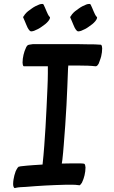

<svg xmlns="http://www.w3.org/2000/svg" viewBox="-20 -956 581 979"><path d="M496 -669C499 -682 501 -696 501 -709C501 -713 500 -727 494 -728C473 -730 452 -730 431 -730C398 -731 364 -731 331 -731H148L128 -728C120 -727 116 -720 113 -714C107 -702 103 -689 100 -677C97 -664 95 -650 95 -637C95 -634 96 -618 102 -618H224V-582C224 -558 223 -533 222 -509C219 -441 216 -373 212 -306C208 -243 204 -180 197 -117L150 -114C128 -112 106 -111 85 -108C81 -107 78 -106 75 -106C73 -104 72 -102 70 -101C66 -95 63 -89 60 -83C55 -69 51 -55 49 -41C48 -34 47 -27 47 -20C47 -16 47 -11 48 -7L51 0C52 2 54 3 56 3C57 3 58 3 59 2C76 -2 94 -2 111 -3C145 -6 178 -8 211 -10C246 -12 280 -13 314 -14H347C358 -14 368 -14 379 -12C381 -12 382 -12 383 -11C390 -11 395 -21 398 -25C404 -37 408 -50 411 -62C414 -75 416 -89 416 -102C415 -107 415 -119 409 -121C402 -123 395 -122 389 -123H353C333 -123 314 -122 295 -122L298 -141C301 -166 303 -191 305 -216C311 -284 315 -352 319 -420C322 -483 325 -546 327 -609C328 -613 328 -618 328 -622C361 -622 395 -622 428 -621C441 -620 455 -620 468 -618C475 -618 480 -626 483 -631C483 -632 493 -656 496 -669ZM457 -899C452 -910 448 -922 442 -933C441 -935 438 -936 435 -936C429 -936 423 -934 420 -933C407 -928 393 -921 381 -912C369 -904 357 -895 348 -884C346 -882 346 -881 346 -881C346 -881 344 -878 344 -878C341 -874 338 -871 338 -867C338 -866 339 -864 340 -863C345 -853 349 -841 354 -830C358 -820 363 -808 372 -799C374 -797 377 -796 380 -796C385 -796 390 -798 394 -799C407 -804 421 -811 433 -820C445 -828 457 -837 466 -848C468 -850 475 -860 475 -866C475 -867 475 -868 474 -869C466 -877 462 -888 457 -899ZM217 -899C212 -910 208 -922 202 -933C201 -935 198 -936 195 -936C189 -936 183 -934 180 -933C167 -928 153 -921 141 -912C129 -904 117 -895 108 -884C106 -882 106 -881 106 -881C106 -881 104 -878 104 -878C101 -874 98 -871 98 -867C98 -866 99 -864 100 -863C105 -853 109 -841 114 -830C118 -820 123 -808 132 -799C134 -797 137 -796 140 -796C145 -796 150 -798 154 -799C167 -804 181 -811 193 -820C205 -828 217 -837 226 -848C228 -850 235 -860 235 -866C235 -867 235 -868 234 -869C226 -877 222 -888 217 -899Z"/></svg>

Font: Petaluma Script
Style: Regular
Weight: 400
Designer: Daniel Spreadbury
Foundry: Steinberg Media Technologies GmbH
Version: Version 1.10